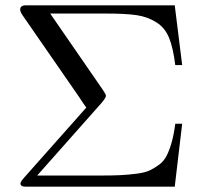

<svg xmlns="http://www.w3.org/2000/svg" viewBox="-20 -703 762 723"><path d="M56 -667Q56 -683 78 -683H638L666 -458H640Q632 -523 616.5 -561Q601 -599 568 -619.5Q535 -640 494 -646Q453 -652 379 -652H169L365 -368Q379 -348 379 -342Q379 -335 362 -315L120 -42H359Q405 -42 434.5 -43.5Q464 -45 495 -49Q526 -53 544 -61.5Q562 -70 580 -83.5Q598 -97 608.5 -118.5Q619 -140 627 -169Q635 -198 640 -237H666L638 0H77Q57 0 57 -12Q57 -18 69 -32L305 -298Q295 -311 277 -339L66 -644Q56 -658 56 -667Z"/></svg>

Font: CMU Serif
Style: Roman
Weight: 500
Version: Version 0.7.0